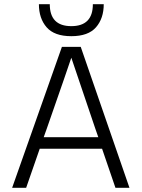

<svg xmlns="http://www.w3.org/2000/svg" viewBox="-20 -898 677 918"><path d="M204 -284 189 -242H450L435 -285L321 -622Q308 -582 204 -284ZM105 0H38L276 -674H366L599 0H532L468 -187H170ZM476 -878Q476 -810 439 -767.5Q402 -725 321 -725Q240 -725 203 -767.5Q166 -810 166 -878H218Q218 -773 321 -773Q424 -773 424 -878Z"/></svg>

Font: Hind Guntur Light
Style: Regular
Weight: 300
Designer: Manushi Parikh, Hitesh Malaviya
Foundry: Indian Type Foundry
Version: Version 1.002;PS 1.0;hotconv 1.0.86;makeotf.lib2.5.63406; tt